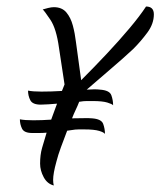

<svg xmlns="http://www.w3.org/2000/svg" viewBox="-20 -558 492 589"><path d="M145 11Q125 6 114 -14.5Q103 -35 103 -56Q103 -83 109 -104Q115 -125 123 -151Q111 -150 100 -150Q89 -150 79 -150Q54 -150 47.5 -163.5Q41 -177 41 -192Q56 -189 82 -189Q95 -189 109 -189.5Q123 -190 137 -191L155 -240Q142 -239 128.5 -238Q115 -237 105 -237Q80 -237 73 -250.5Q66 -264 66 -280Q81 -277 107 -277Q121 -277 137.5 -277.5Q154 -278 170 -279L178 -299L161 -411Q153 -470 134.5 -497.5Q116 -525 111 -529Q117 -531 127.5 -533.5Q138 -536 145 -536Q170 -536 183.5 -520Q197 -504 203.5 -479.5Q210 -455 213 -429L229 -312Q269 -352 307.5 -393Q346 -434 377.5 -471.5Q409 -509 428 -538Q452 -538 452 -514Q452 -485 432 -458Q412 -431 389 -408Q358 -379 318 -345Q278 -311 246 -283Q272 -285 287 -283Q316 -281 321.5 -266Q327 -251 327 -235Q324 -239 309 -243.5Q294 -248 265 -248Q256 -248 246 -248Q236 -248 225 -246H223Q218 -233 212 -220.5Q206 -208 201 -195Q220 -195 236 -195.5Q252 -196 262 -195Q291 -193 296.5 -178Q302 -163 302 -147Q299 -152 284 -156.5Q269 -161 239 -161Q231 -161 221 -161Q211 -161 200 -159L186 -157Q176 -131 167 -106.5Q158 -82 153 -62Q143 -26 143 -6Q143 -1 143.5 3Q144 7 145 11Z"/></svg>

Font: Birthstone
Style: Regular
Weight: 400
Designer: Robert E. Leuschke
Foundry: Robert E. Leuschke
Version: Version 1.013; ttfautohint (v1.8.3)